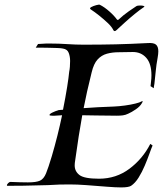

<svg xmlns="http://www.w3.org/2000/svg" viewBox="-20 -824 711 838"><path d="M416 -803Q436 -793 457.5 -774Q479 -755 491 -738Q492 -737 494 -737Q496 -737 497 -738Q518 -758 542.5 -775Q567 -792 575 -797Q578 -799 583.5 -799.5Q589 -800 593 -800Q601 -800 607 -798Q613 -796 608 -793Q590 -781 568 -763Q546 -745 525 -726Q504 -707 489 -693Q480 -684 475 -692Q468 -707 450.5 -723.5Q433 -740 413 -756Q393 -772 376 -783Q369 -788 378 -793Q387 -798 400 -801.5Q413 -805 416 -803ZM509 -6Q485 -6 447.5 -9Q410 -12 357 -16Q317 -19 284 -19Q262 -19 239.5 -18.5Q217 -18 189 -16Q175 -16 146 -15Q117 -14 82 -13.5Q47 -13 14 -13H13Q10 -13 10 -15Q10 -19 15.5 -24.5Q21 -30 25 -30Q49 -29 68 -28.5Q87 -28 102 -28Q138 -28 154.5 -35.5Q171 -43 181 -67.5Q191 -92 206 -142Q219 -186 230.5 -232Q242 -278 251 -321Q244 -320 235 -320Q226 -320 219 -319H208Q196 -319 196 -322Q196 -327 210 -333.5Q224 -340 232 -342Q235 -344 241.5 -344Q248 -344 255 -345Q266 -400 273 -444Q280 -488 282 -511Q284 -520 285 -532.5Q286 -545 286 -558Q286 -577 280 -593Q274 -609 255 -612Q247 -614 229 -614.5Q211 -615 191.5 -615.5Q172 -616 158 -616H136L146 -632L165 -633Q173 -634 181.5 -634Q190 -634 198 -634Q237 -634 273.5 -631.5Q310 -629 344 -629Q421 -629 485 -630.5Q549 -632 624 -636Q650 -638 660.5 -629.5Q671 -621 671 -600Q671 -589 668 -572Q662 -539 660 -516Q658 -493 654 -459Q653 -456 652 -447.5Q651 -439 651 -439L637 -448Q637 -448 638 -456Q639 -464 639 -466Q640 -474 640.5 -481Q641 -488 641 -495Q641 -546 618.5 -571.5Q596 -597 560 -597Q527 -596 498.5 -596Q470 -596 446.5 -589.5Q423 -583 406 -564.5Q389 -546 380 -508Q358 -420 345 -352Q374 -354 407 -356Q440 -358 477 -359Q500 -360 525.5 -363.5Q551 -367 571 -372Q591 -377 597 -381Q602 -384 602.5 -382Q603 -380 600 -375Q592 -360 573 -347Q554 -334 540 -328Q528 -322 516 -320.5Q504 -319 490 -319Q436 -319 401 -320Q366 -321 339 -321Q331 -276 323.5 -229Q316 -182 308 -123Q307 -118 306.5 -112.5Q306 -107 306 -102Q306 -76 327 -60Q348 -44 412 -44Q487 -44 545 -87.5Q603 -131 636 -196L646 -189Q641 -178 632.5 -154Q624 -130 612 -101.5Q600 -73 585 -49Q570 -25 552 -13Q541 -6 509 -6Z"/></svg>

Font: Kings
Style: Regular
Weight: 400
Designer: Robert E. Leuschke
Foundry: Robert E. Leuschke
Version: Version 1.010; ttfautohint (v1.8.3)